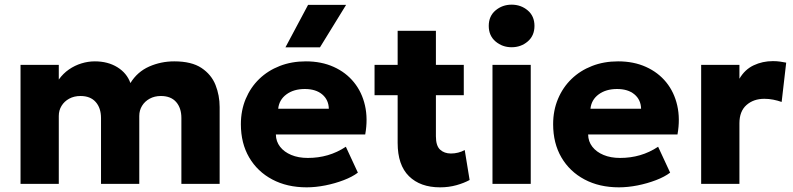

<svg xmlns="http://www.w3.org/2000/svg" viewBox="-20 -788 3401 823"><path d="M68 0V-510H232V-447Q250.5 -473 275.5 -490.2Q300.5 -507.5 329 -516.2Q357.5 -525 386.5 -525Q442.5 -525 483.2 -499.8Q524 -474.5 539 -432Q569 -480.5 619.5 -502.8Q670 -525 727 -525Q801 -525 843.5 -496.8Q886 -468.5 903.8 -423.8Q921.5 -379 921.5 -329V0H757.5V-282Q757.5 -325 735 -350.8Q712.5 -376.5 669.5 -376.5Q642.5 -376.5 621.5 -365Q600.5 -353.5 588.8 -334.2Q577 -315 577 -291V0H413V-282Q413 -325 390.2 -350.8Q367.5 -376.5 325 -376.5Q297.5 -376.5 276.5 -365Q255.5 -353.5 243.8 -334.2Q232 -315 232 -291V0Z M1294.5 15Q1210.5 15 1147 -18.8Q1083.5 -52.5 1048 -113.2Q1012.5 -174 1012.5 -255.5Q1012.5 -314.5 1033.2 -364Q1054 -413.5 1091.2 -449.5Q1128.5 -485.5 1179.2 -505.2Q1230 -525 1291 -525Q1358 -525 1410.5 -501.2Q1463 -477.5 1497.2 -435.2Q1531.5 -393 1544.5 -335.8Q1557.5 -278.5 1545.5 -211.5H1162.5Q1163 -181.5 1180.5 -159Q1198 -136.5 1228.5 -123.8Q1259 -111 1299.5 -111Q1344.5 -111 1385 -122.8Q1425.5 -134.5 1462.5 -159L1514 -48Q1490.5 -30 1453.2 -15.8Q1416 -1.5 1374.2 6.8Q1332.5 15 1294.5 15ZM1172.5 -322H1389.5Q1388.5 -360.5 1361 -383.5Q1333.5 -406.5 1286.5 -406.5Q1239 -406.5 1207.8 -383.5Q1176.5 -360.5 1172.5 -322ZM1203.5 -585 1300.5 -767H1463.5L1351.5 -585Z M1866.5 15Q1781.5 15 1733 -32.8Q1684.5 -80.5 1684.5 -175.5V-656H1848.5V-510H1968V-380H1848.5V-204Q1848.5 -163 1866.5 -146.5Q1884.5 -130 1913 -130Q1928.5 -130 1943.8 -133.8Q1959 -137.5 1972 -145L1993 -16.5Q1969.5 -3.5 1936.5 5.8Q1903.5 15 1866.5 15ZM1585.5 -380V-510H1699.5V-380Z M2091 0V-510H2255V0ZM2173 -585.5Q2133.5 -585.5 2104.2 -610.2Q2075 -635 2075 -677Q2075 -719 2104.2 -743.5Q2133.5 -768 2173 -768Q2213 -768 2242 -743.5Q2271 -719 2271 -677Q2271 -635 2242 -610.2Q2213 -585.5 2173 -585.5Z M2633 15Q2549 15 2485.5 -18.8Q2422 -52.5 2386.5 -113.2Q2351 -174 2351 -255.5Q2351 -314.5 2371.8 -364Q2392.5 -413.5 2429.8 -449.5Q2467 -485.5 2517.8 -505.2Q2568.5 -525 2629.5 -525Q2696.5 -525 2749 -501.2Q2801.5 -477.5 2835.8 -435.2Q2870 -393 2883 -335.8Q2896 -278.5 2884 -211.5H2501Q2501.5 -181.5 2519 -159Q2536.5 -136.5 2567 -123.8Q2597.5 -111 2638 -111Q2683 -111 2723.5 -122.8Q2764 -134.5 2801 -159L2852.5 -48Q2829 -30 2791.8 -15.8Q2754.5 -1.5 2712.8 6.8Q2671 15 2633 15ZM2511 -322H2728Q2727 -360.5 2699.5 -383.5Q2672 -406.5 2625 -406.5Q2577.5 -406.5 2546.2 -383.5Q2515 -360.5 2511 -322Z M2985.5 0V-510H3149.5V-450.5Q3172.5 -490 3210.5 -508Q3248.5 -526 3293 -526Q3310 -526 3323.5 -524Q3337 -522 3350 -519.5L3330.5 -351Q3313.5 -357 3294.5 -360.8Q3275.5 -364.5 3256.5 -364.5Q3210 -364.5 3179.8 -337.8Q3149.5 -311 3149.5 -259.5V0Z"/></svg>

Font: Geologica Cursive
Style: Bold
Weight: 700
Designer: Sindre Bremnes, Frode Helland
Foundry: Monokrom Skriftforlag AS
Version: Version 1.010;gftools[0.9.28]